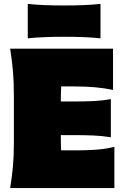

<svg xmlns="http://www.w3.org/2000/svg" viewBox="-20 -962 645 982"><path d="M32 0Q41 -55.5 46 -108.2Q51 -161 51 -229V-474Q51 -545.5 46 -600.5Q41 -655.5 32 -713H558V-502Q516 -511 468.2 -515.5Q420.5 -520 356 -520H293Q291 -484.5 291 -443H356Q417.5 -443 461.8 -445.2Q506 -447.5 547 -455V-260Q503.5 -267 459.5 -269Q415.5 -271 356 -271H291V-269Q291 -228 292.5 -193H372Q425.5 -193 473.2 -196.5Q521 -200 565 -211V0ZM122 -766V-942Q164 -937.5 210.5 -935.8Q257 -934 308 -934Q359 -934 405.5 -935.8Q452 -937.5 494 -942V-766Q452 -770.5 405.5 -772.2Q359 -774 308 -774Q257 -774 210.5 -772.2Q164 -770.5 122 -766Z"/></svg>

Font: Commissioner Flair Black
Style: Regular
Weight: 900
Designer: Kostas Bartsokas
Foundry: Kostas Bartsokas
Version: Version 1.000; ttfautohint (v1.8.3)